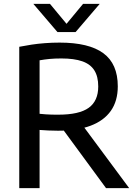

<svg xmlns="http://www.w3.org/2000/svg" viewBox="-20 -967 704 987"><path d="M79 0V-726.5Q109 -732.5 142 -737.5Q175 -742.5 211.2 -745.2Q247.5 -748 286.5 -748Q437 -748 511.2 -693.5Q585.5 -639 585.5 -523Q585.5 -448 549.8 -397.2Q514 -346.5 445.8 -320.8Q377.5 -295 278.5 -295Q250.5 -295 228.5 -296.2Q206.5 -297.5 183.5 -299V0ZM525 0 271 -346H387.5L644 0ZM280 -377.5Q387 -377.5 436 -412.8Q485 -448 485 -522.5Q485 -573.5 465 -605.2Q445 -637 403.2 -651.8Q361.5 -666.5 295.5 -666.5Q261.5 -666.5 235.2 -664Q209 -661.5 183.5 -657V-382Q201 -380.5 215.8 -379.2Q230.5 -378 245.8 -377.8Q261 -377.5 280 -377.5ZM275.5 -802 151.5 -947H237L332 -832.5H312L407 -947H492.5L368.5 -802Z"/></svg>

Font: Encode Sans SC Medium
Style: Regular
Weight: 500
Version: Version 3.002